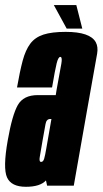

<svg xmlns="http://www.w3.org/2000/svg" viewBox="-42 -731 404 756"><path d="M143.5 0 139 -20.5Q116 4.5 60 4.5Q2.5 4.5 -14.2 -32.2Q-31 -69 -11.5 -178.5Q6 -278.5 28.2 -317.5Q50.5 -356.5 106.5 -356.5H177.5L181 -378.5Q194.5 -453 199.5 -480Q203.5 -503.5 197.5 -506.5Q196.5 -507 195.5 -507Q187.5 -507 181.2 -482.2Q175 -457.5 163 -386.5H25Q36 -449.5 47.2 -491.8Q58.5 -534 77.2 -559Q96 -584 129 -594.8Q162 -605.5 216.5 -605.5Q312.5 -605.5 335 -565Q345 -546.5 340.5 -520Q325 -434.5 301 -298L248.5 0ZM140.5 -147.5 160.5 -262.5H156Q140.5 -262.5 137.2 -242.2Q134 -222 126 -180Q119 -138 115 -115.5Q111.5 -97.5 117 -94Q118.5 -93.5 120 -93.5Q128 -93.5 131.8 -105.8Q135.5 -118 140.5 -147.5ZM220.5 -618.5 170 -711H258.5L282 -618.5Z"/></svg>

Font: Anybody UltraCondensed Regular
Style: Bold Italic
Weight: 700
Width: 1
Italic angle: -10°
Designer: Tyler Finck
Foundry: Etcetera Type Company
Version: Version 1.010; ttfautohint (v1.8.3) -l 8 -r 50 -G 200 -x 14 